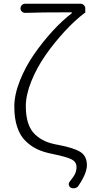

<svg xmlns="http://www.w3.org/2000/svg" viewBox="-20 -813 487 1028"><path d="M399.4 182.6Q393.6 191.4 381.8 194.3Q377.9 195.3 374 195.3Q367.2 195.3 360.4 192.4Q350.6 187.5 348.6 177.2Q346.7 167 353.5 159.2Q375 132.8 382.3 116.7Q389.6 100.6 389.6 81.1Q389.6 54.7 364.7 41Q339.8 27.3 258.8 10.7Q213.9 2 180.2 -13.7Q146.5 -29.3 117.2 -57.6Q87.9 -85.9 72.3 -132.3Q56.6 -178.7 56.6 -242.2Q56.6 -305.7 86.4 -380.9Q116.2 -456.1 163.1 -523.4Q210 -590.8 262.2 -647.5Q314.5 -704.1 364.3 -742.2Q365.2 -744.1 364.7 -745.6Q364.3 -747.1 362.3 -747.1Q190.4 -747.1 115.2 -744.1Q104.5 -744.1 97.2 -751Q89.8 -757.8 89.8 -768.1Q89.8 -778.3 97.2 -785.6Q104.5 -793 115.2 -793H412.1Q421.9 -793 429.2 -785.6Q436.5 -778.3 436.5 -768.6V-747.1Q436.5 -743.2 433.6 -743.2Q432.6 -743.2 432.6 -743.2Q380.9 -704.1 326.7 -645.5Q272.5 -586.9 225.1 -519.5Q177.7 -452.1 147.9 -378.4Q118.2 -304.7 118.2 -244.1Q118.2 -191.4 130.9 -153.3Q143.6 -115.2 168.5 -92.3Q193.4 -69.3 222.7 -56.6Q252 -43.9 293 -37.1Q375 -21.5 410.2 0.5Q445.3 22.5 445.3 71.3Q445.3 115.2 399.4 182.6Z"/></svg>

Font: Gen Jyuu Gothic Light
Style: Regular
Weight: 200
Designer: [Source Han Sans]
Ryoko NISHIZUKA  (kana & ideographs); Paul D. Hunt (Latin, Greek & Cyrillic); Wenlong ZHANG  (bopomofo
Version: Version 1.002.20150607